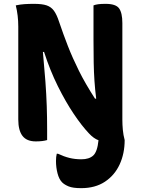

<svg xmlns="http://www.w3.org/2000/svg" viewBox="-20 -728 740 998"><path d="M225 0Q202 7 166 7Q119 7 97 -21.5Q75 -50 75 -107V-590Q75 -648 62 -700Q85 -705 107.5 -706.5Q130 -708 157 -708Q199 -708 222.5 -700Q246 -692 260.5 -672Q275 -652 287 -615Q309 -550 333 -488.5Q357 -427 390 -360.5Q423 -294 474 -215H480Q474 -263 471 -307.5Q468 -352 467 -402.5Q466 -453 466 -520V-700Q476 -704 490.5 -706Q505 -708 529 -708Q582 -708 599 -684.5Q616 -661 616 -608V-106Q616 -80 618.5 -53Q621 -26 628 0Q628 70 602 126.5Q576 183 525.5 216.5Q475 250 402 250Q359 250 337 241Q315 232 303 220Q287 204 279 173Q271 142 271 109Q271 87 275 71H281Q313 86 341.5 93Q370 100 403 100Q443 100 464.5 80.5Q486 61 492 1Q467 -8 442 -35Q405 -74 363 -136.5Q321 -199 280.5 -280.5Q240 -362 209 -458H203Q211 -372 216 -304.5Q221 -237 223 -177Q225 -117 225 -55Z"/></svg>

Font: Recursive Sn Csl St XBd
Style: Regular
Weight: 800
Version: Version 1.085;hotconv 1.1.0;makeotfexe 2.6.0; ttfautohint (v